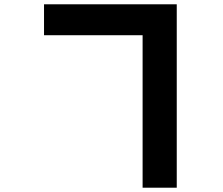

<svg xmlns="http://www.w3.org/2000/svg" viewBox="-20 -817 1040 894"><path d="M185 -653H644V57H803V-797H185Z"/></svg>

Font: ChiuKong Gothic MN Heavy
Style: Regular
Weight: 900
Designer: Ryoko NISHIZUKA 西塚涼子 (kana, bopomofo & ideographs); Paul D. Hunt (Latin, Greek & Cyrillic); Sandoll Communications 산돌커뮤니
Foundry: Adobe
Version: Version 1.300